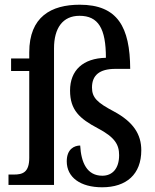

<svg xmlns="http://www.w3.org/2000/svg" viewBox="-20 -784 658 814"><path d="M413 10C516 10 579 -45 579 -147C579 -214 546 -267 462 -312C392 -349 370 -370 370 -413C370 -465 402 -492 469 -492H532C531 -669 479 -764 318 -764C197 -764 104 -713 104 -562V-536H27V-483H104V-115C104 -53 76 -44 39 -44H16V0H209V-579C209 -665 246 -717 317 -717C397 -717 429 -663 429 -539C332 -537 277 -486 277 -400C277 -318 317 -281 395 -240C467 -202 485 -171 485 -126C485 -69 456 -39 414 -39C349 -39 324 -94 320 -167C295 -167 263 -152 263 -100C263 -32 321 10 413 10Z"/></svg>

Font: Noto Serif Lao SemiCondensed Medium
Style: Regular
Weight: 500
Width: 4
Designer: Monotype Design Team
Foundry: Monotype Imaging Inc.
Version: Version 2.003